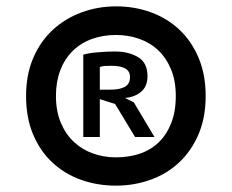

<svg xmlns="http://www.w3.org/2000/svg" viewBox="-20 -753 730 604"><path d="M62 -451Q62 -518 84.5 -570.5Q107 -623 146 -659Q185 -695 236.5 -714Q288 -733 345 -733Q404 -733 455.5 -714Q507 -695 545 -659Q583 -623 605 -570.5Q627 -518 627 -451Q627 -383 604.5 -330.5Q582 -278 543.5 -242Q505 -206 453.5 -187.5Q402 -169 345 -169Q286 -169 234.5 -187.5Q183 -206 144.5 -242Q106 -278 84 -330.5Q62 -383 62 -451ZM156 -451Q156 -403 171.5 -366.5Q187 -330 213 -306Q239 -282 273 -270Q307 -258 345 -258Q385 -258 419.5 -269.5Q454 -281 479 -305Q504 -329 518.5 -365.5Q533 -402 533 -451Q533 -499 518 -535Q503 -571 477.5 -595Q452 -619 417.5 -631Q383 -643 345 -643Q303 -643 268 -630Q233 -617 208 -592Q183 -567 169.5 -531.5Q156 -496 156 -451ZM242 -581Q258 -586 287 -588.5Q316 -591 342 -591Q384 -591 414 -573.5Q444 -556 444 -513Q444 -481 423.5 -464Q403 -447 373 -445L401 -431L466 -322H405L342 -426L294 -441V-322H242ZM331 -546Q320 -546 310 -545.5Q300 -545 294 -542V-471H328Q357 -471 373 -480Q389 -489 389 -511Q389 -546 331 -546Z"/></svg>

Font: PTSans
Style: Bold
Weight: 700
Designer: A.Korolkova, O.Umpeleva, V.Yefimov
Foundry: ParaType Ltd
Version: Version 2.003W OFL